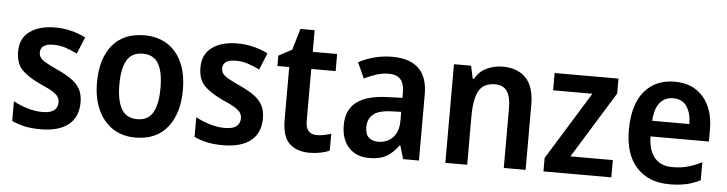

<svg xmlns="http://www.w3.org/2000/svg" viewBox="-44 -851 3980 1051"><g transform="rotate(5 1946.5 -325.5)"><path d="M406 -156Q406 -74 352.5 -32Q299 10 201 10Q151 10 113.5 2Q76 -6 42 -22V-130Q76 -111 119 -98Q162 -85 202 -85Q246 -85 266 -101Q286 -117 286 -145Q286 -160 279 -173Q272 -186 249 -201Q226 -216 179 -236Q110 -268 75.5 -303Q41 -338 41 -404Q41 -476 93 -514Q145 -552 233 -552Q320 -552 400 -512L362 -420Q329 -436 298 -446.5Q267 -457 232 -457Q160 -457 160 -409Q160 -393 168.5 -380.5Q177 -368 200 -355Q223 -342 266 -322Q308 -303 339.5 -281.5Q371 -260 388.5 -230.5Q406 -201 406 -156Z M958 -272Q958 -143 897 -66.5Q836 10 721 10Q649 10 596.5 -24.5Q544 -59 515 -122.5Q486 -186 486 -272Q486 -404 547.5 -478Q609 -552 723 -552Q793 -552 846 -520Q899 -488 928.5 -425Q958 -362 958 -272ZM609 -272Q609 -183 636 -137Q663 -91 723 -91Q782 -91 808.5 -137Q835 -183 835 -272Q835 -361 808.5 -406Q782 -451 722 -451Q663 -451 636 -406Q609 -361 609 -272Z M1408 -156Q1408 -74 1354.5 -32Q1301 10 1203 10Q1153 10 1115.5 2Q1078 -6 1044 -22V-130Q1078 -111 1121 -98Q1164 -85 1204 -85Q1248 -85 1268 -101Q1288 -117 1288 -145Q1288 -160 1281 -173Q1274 -186 1251 -201Q1228 -216 1181 -236Q1112 -268 1077.5 -303Q1043 -338 1043 -404Q1043 -476 1095 -514Q1147 -552 1235 -552Q1322 -552 1402 -512L1364 -420Q1331 -436 1300 -446.5Q1269 -457 1234 -457Q1162 -457 1162 -409Q1162 -393 1170.5 -380.5Q1179 -368 1202 -355Q1225 -342 1268 -322Q1310 -303 1341.5 -281.5Q1373 -260 1390.5 -230.5Q1408 -201 1408 -156Z M1710 -90Q1730 -90 1749.5 -94Q1769 -98 1788 -104V-12Q1768 -2 1738.5 4Q1709 10 1677 10Q1609 10 1568 -27.5Q1527 -65 1527 -160V-448H1462V-505L1535 -544L1570 -661H1648V-542H1782V-448H1648V-161Q1648 -90 1710 -90Z M2083 -553Q2279 -553 2279 -364V0H2192L2170 -74H2167Q2136 -31 2100.5 -10.5Q2065 10 2005 10Q1935 10 1893.5 -34.5Q1852 -79 1852 -158Q1852 -242 1908 -284.5Q1964 -327 2075 -331L2159 -334V-363Q2159 -413 2137.5 -436Q2116 -459 2075 -459Q2040 -459 2006.5 -448.5Q1973 -438 1939 -421L1900 -507Q1939 -528 1986 -540.5Q2033 -553 2083 -553ZM2102 -255Q2033 -252 2004.5 -226.5Q1976 -201 1976 -157Q1976 -118 1995.5 -100.5Q2015 -83 2048 -83Q2096 -83 2127.5 -115.5Q2159 -148 2159 -209V-257Z M2691 -552Q2773 -552 2819 -504.5Q2865 -457 2865 -357V0H2745V-330Q2745 -390 2724.5 -421Q2704 -452 2659 -452Q2594 -452 2569 -406Q2544 -360 2544 -267V0H2424V-542H2518L2533 -472H2540Q2564 -514 2604.5 -533Q2645 -552 2691 -552Z M3336 0H2963V-74L3193 -447H2977V-542H3328V-460L3103 -95H3336Z M3636 -552Q3737 -552 3794 -486Q3851 -420 3851 -308V-242H3530Q3532 -165 3566 -125Q3600 -85 3663 -85Q3709 -85 3746.5 -95Q3784 -105 3825 -126V-27Q3788 -8 3748 1Q3708 10 3656 10Q3540 10 3474.5 -62Q3409 -134 3409 -267Q3409 -406 3470 -479Q3531 -552 3636 -552ZM3636 -461Q3591 -461 3563.5 -428.5Q3536 -396 3532 -328H3736Q3736 -386 3711.5 -423.5Q3687 -461 3636 -461Z"/></g></svg>

Font: Noto Sans Malayalam SemiCondensed SemiBold
Style: Regular
Weight: 600
Width: 4
Designer: Jelle Bosma - Monotype Design Team
Foundry: Monotype Imaging Inc.
Version: Version 2.104; ttfautohint (v1.8.4.7-5d5b)